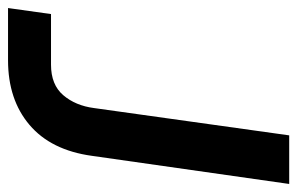

<svg xmlns="http://www.w3.org/2000/svg" viewBox="-176 -589 740 478"><g transform="rotate(90 194.0 -350.0)"><path d="M105 0H-25L-10 -107H116Q166 -107 192 -137.5Q218 -168 224 -214L292 -700H413L343 -209Q329 -107 266 -53.5Q203 0 105 0Z"/></g></svg>

Font: Host Grotesk Light SemiBold
Style: Italic
Weight: 600
Italic angle: -8°
Version: Version 1.003